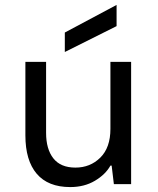

<svg xmlns="http://www.w3.org/2000/svg" viewBox="-20 -747 640 779"><path d="M265 12Q175 12 129 -42Q83 -96 83 -198V-496H167V-208Q167 -142 196.5 -104.5Q226 -67 286 -67Q346 -67 387 -107.5Q428 -148 428 -224V-496H512V0H442L433 -75H428Q408 -39 365 -13.5Q322 12 265 12ZM243 -536V-615L453 -727V-641Z"/></svg>

Font: DM Mono
Style: Regular
Weight: 400
Designer: Colophon Foundry
Foundry: Colophon Foundry
Version: Version 1.000; ttfautohint (v1.8.2.53-6de2)